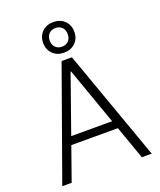

<svg xmlns="http://www.w3.org/2000/svg" viewBox="-168 -1048 961 1152"><g transform="rotate(-20 312.5 -472.0)"><path d="M312 -749Q269 -749 241 -776Q213 -803 213 -846Q213 -890 241 -917Q269 -944 312 -944Q356 -944 384 -917Q412 -890 412 -846Q412 -803 384 -776Q356 -749 312 -749ZM312 -787Q338 -787 354 -803Q370 -819 370 -846Q370 -874 354 -890Q338 -906 312 -906Q287 -906 271 -890Q255 -874 255 -846Q255 -819 271 -803Q287 -787 312 -787ZM312 -629H309L87 0H27L280 -707H346L598 0H535ZM473 -213H152V-264H473Z"/></g></svg>

Font: 42dot Sans Light Light
Style: Regular
Weight: 300
Version: Version 1.000